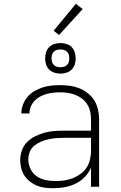

<svg xmlns="http://www.w3.org/2000/svg" viewBox="-20 -989 640 1017"><path d="M263 8Q241 8 219 5.5Q197 3 177 -5Q157 -13 139.5 -26.5Q122 -40 110 -58Q98 -76 92.5 -97.5Q87 -119 87 -141Q87 -167 96 -192.5Q105 -218 123.5 -236.5Q142 -255 166 -267Q190 -279 215.5 -286Q241 -293 267.5 -295Q294 -297 320 -297H462V-358Q462 -379 457.5 -399Q453 -419 442 -436.5Q431 -454 414.5 -466.5Q398 -479 379 -486.5Q360 -494 339.5 -497Q319 -500 298 -500Q280 -500 261.5 -498Q243 -496 225.5 -491Q208 -486 191.5 -477Q175 -468 162.5 -454.5Q150 -441 143 -424Q136 -407 136 -388H93Q93 -412 101.5 -434.5Q110 -457 125.5 -475.5Q141 -494 161.5 -506Q182 -518 204.5 -525.5Q227 -533 251 -535.5Q275 -538 298 -538Q324 -538 350 -534.5Q376 -531 400 -521.5Q424 -512 445 -495.5Q466 -479 479.5 -457Q493 -435 499 -409.5Q505 -384 505 -358V0H462V-101Q450 -73 428.5 -51Q407 -29 380 -16Q353 -3 323 2.5Q293 8 263 8ZM275 -30Q299 -30 322 -33.5Q345 -37 366.5 -45.5Q388 -54 407 -68Q426 -82 438.5 -101Q451 -120 456.5 -143Q462 -166 462 -189V-259H320Q300 -259 279 -257.5Q258 -256 238 -251.5Q218 -247 198.5 -239Q179 -231 162.5 -218Q146 -205 138 -185.5Q130 -166 130 -145Q130 -119 141.5 -94.5Q153 -70 175 -55Q197 -40 223 -35Q249 -30 275 -30ZM300 -599Q284 -599 268 -604Q252 -609 240.5 -620.5Q229 -632 224 -648Q219 -664 219 -680Q219 -696 224 -712Q229 -728 240.5 -739.5Q252 -751 268 -756Q284 -761 300 -761Q316 -761 332 -756Q348 -751 359.5 -739.5Q371 -728 376 -712Q381 -696 381 -680Q381 -664 376 -648Q371 -632 359.5 -620.5Q348 -609 332 -604Q316 -599 300 -599ZM300 -633Q310 -633 319 -635.5Q328 -638 335 -645Q342 -652 344.5 -661Q347 -670 347 -680Q347 -690 344.5 -699Q342 -708 335 -715Q328 -722 319 -724.5Q310 -727 300 -727Q290 -727 281 -724.5Q272 -722 265 -715Q258 -708 255.5 -699Q253 -690 253 -680Q253 -670 255.5 -661Q258 -652 265 -645Q272 -638 281 -635.5Q290 -633 300 -633ZM293 -804 264 -826 382 -969 418 -941Z"/></svg>

Font: Iosevka Curly XLtEx
Style: Regular
Weight: 200
Width: 7
Monospace: yes
Designer: Belleve Invis
Foundry: Belleve Invis
Version: Version 11.1.0; ttfautohint (v1.8.3)